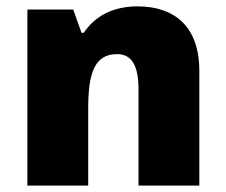

<svg xmlns="http://www.w3.org/2000/svg" viewBox="-20 -649 710 603"><path d="M412 -629C334 -629 278 -598 243 -546H236L210 -619H66V-66H257V-308C257 -418 276 -479 348 -479C395 -479 415 -441 415 -368V-66H606V-426C606 -568 526 -629 412 -629Z"/></svg>

Font: Noto Sans Malayalam UI Black
Style: Regular
Weight: 900
Designer: Jelle Bosma - Monotype Design Team
Foundry: Monotype Imaging Inc.
Version: Version 2.104